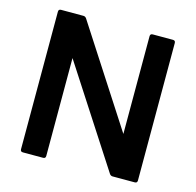

<svg xmlns="http://www.w3.org/2000/svg" viewBox="-106 -845 975 955"><g transform="rotate(15 381.0 -367.0)"><path d="M93 0Q80 0 80 -13V-721Q80 -734 93 -734H208Q218 -734 224 -725L552 -218V-721Q552 -734 565 -734H669Q682 -734 682 -721V-13Q682 0 669 0H555Q545 0 539 -9L210 -517V-13Q210 0 197 0Z"/></g></svg>

Font: LINE Seed Sans TH App
Style: Bold
Weight: 700
Designer: Dalton Maag Ltd | Thai characters by Cadson Demak Co.,Ltd.
Foundry: Dalton Maag Ltd
Version: Version 1.003